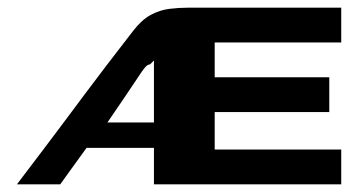

<svg xmlns="http://www.w3.org/2000/svg" viewBox="-20 -480 928 500"><path d="M24.1 0Q61.2 -48.9 90.7 -87.8Q120.2 -126.6 145.7 -160.9Q171.3 -195.2 197.7 -230.6Q224.1 -266 255.3 -306.9Q286.6 -347.7 327.1 -400.1Q349.6 -429.1 373.3 -441.6Q397 -454.1 421.5 -457Q445.9 -460 470.3 -460H868.6Q868.6 -437.1 868.6 -414.7Q868.6 -392.3 868.6 -369.4H539.1V-278.8H837.5V-188.2Q762.6 -188.2 688.4 -188.2Q614.2 -188.2 539.1 -188.2V-90.6H868.6V0Q746.7 0 624.7 0Q502.8 0 380.9 0V-94.9H205.4Q188.2 -70.9 171 -47.4Q153.8 -24 136.9 0ZM259.8 -161.1Q290.2 -161.1 320.6 -161.1Q351 -161.1 380.9 -161.1Q380.9 -202.1 380.9 -242.2Q380.9 -282.3 380.9 -322.7Q378.5 -319.9 376 -317.5Q373.4 -315.1 370.7 -312.4Q364.4 -311.7 359.5 -306.4Q354.6 -301.1 349.8 -294.2Q327.5 -260.6 305.1 -227.6Q282.7 -194.6 259.8 -161.1Z"/></svg>

Font: Genos Thin
Style: Regular
Weight: 100
Designer: Robert E. Leuschke
Foundry: Robert E. Leuschke
Version: Version 1.010